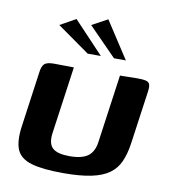

<svg xmlns="http://www.w3.org/2000/svg" viewBox="-72 -666 652 734"><g transform="rotate(10 254.0 -298.5)"><path d="M192 -399 155 -136Q150 -95 169 -78.5Q188 -62 234 -62Q283 -62 306 -79.5Q329 -97 334 -135L371 -399Q372 -399 381.5 -399Q391 -399 404 -399.5Q417 -400 427.5 -400Q438 -400 440 -400Q460 -400 471 -397.5Q482 -395 486 -386.5Q490 -378 487 -357L458 -151Q452 -109 438.5 -79Q425 -49 399 -30.5Q373 -12 330 -3Q287 6 222 6Q141 6 97.5 -7Q54 -20 40.5 -52Q27 -84 35 -142L65 -357Q68 -382 78 -391Q88 -400 115 -400Q135 -400 153.5 -399.5Q172 -399 192 -399ZM235 -460 109 -549 170 -583 286 -460ZM337 -460 229 -570 290 -603 383 -460Z"/></g></svg>

Font: Genos SemiBold
Style: Italic
Weight: 600
Italic angle: -8°
Version: Version 1.010